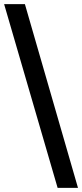

<svg xmlns="http://www.w3.org/2000/svg" viewBox="-24 -828 399 933"><path d="M-4 -808H97L355 85H256Z"/></svg>

Font: Bitter Thin
Style: Bold
Weight: 700
Version: Version 3.021